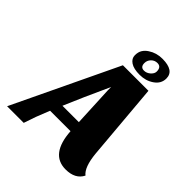

<svg xmlns="http://www.w3.org/2000/svg" viewBox="-296 -989 1143 1143"><g transform="rotate(45 275.5 -417.0)"><path d="M456 20Q328 20 316 -162H144Q125 -116 110 -76L84 0H-56L259 -660H474L516 -174Q526 -69 566 -38Q537 20 456 20ZM175 -235H313L301 -492V-519L230 -362ZM309 -828Q348 -854 398 -854Q498 -854 498 -787Q498 -743 458 -716Q420 -690 369.5 -690Q319 -690 293 -707.5Q267 -725 267 -752.5Q267 -780 278.5 -798Q290 -816 309 -828ZM340 -760Q340 -726 370 -726Q392 -726 410 -742Q428 -758 428 -776Q428 -815 395 -815Q372 -815 356 -798.5Q340 -782 340 -760Z"/></g></svg>

Font: Sansita One
Style: Regular
Weight: 400
Version: Version 1.002